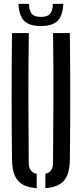

<svg xmlns="http://www.w3.org/2000/svg" viewBox="-20 -972 426 999"><path d="M42.5 -140Q38.5 -470 42.5 -800H130Q127.5 -635.5 127.8 -462.8Q128 -290 129.5 -125.5Q129.5 -76.5 171 -67.5V7Q103 2.5 73.2 -32.2Q43.5 -67 42.5 -140ZM216 7V-67.5Q256 -76.5 256 -125.5Q257.5 -290 258 -462.8Q258.5 -635.5 256 -800H343.5Q347.5 -470 343.5 -140Q342.5 -67 312.8 -32.2Q283 2.5 216 7ZM193 -836.5Q133 -836.5 106 -863.2Q79 -890 76 -952H131Q131.5 -915.5 145.5 -899.8Q159.5 -884 193 -884Q226.5 -884 240.5 -899.8Q254.5 -915.5 255 -952H309.5Q306.5 -890 279.5 -863.2Q252.5 -836.5 193 -836.5Z"/></svg>

Font: Big Shoulders Stencil Display SemiBold
Style: Regular
Weight: 600
Designer: Patric King
Foundry: XO Type Co
Version: Version 1.000